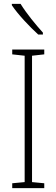

<svg xmlns="http://www.w3.org/2000/svg" viewBox="-20 -1062 291 989"><path d="M86 -1042H41V-1035C73 -987 134 -923 177 -884H201V-894C163 -936 117 -992 86 -1042ZM208 -93V-118L145 -124V-775L208 -782V-807H43V-782L107 -775V-124L43 -118V-93Z"/></svg>

Font: Noto Sans Kannada UI Condensed ExtraLight
Style: Regular
Weight: 200
Width: 3
Designer: Jelle Bosma - Monotype Design Team
Foundry: Monotype Imaging Inc.
Version: Version 2.005